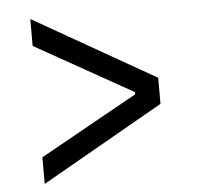

<svg xmlns="http://www.w3.org/2000/svg" viewBox="-46 -643 692 675"><g transform="rotate(-5 300.0 -305.0)"><path d="M85 -14V-108L429 -300V-308L85 -501V-596L515 -351V-259Z"/></g></svg>

Font: IBM Plex Mono Text
Style: Regular
Weight: 450
Designer: Mike Abbink, Paul van der Laan, Pieter van Rosmalen
Foundry: Bold Monday
Version: Version 2.000